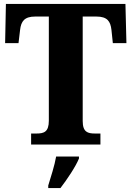

<svg xmlns="http://www.w3.org/2000/svg" viewBox="-20 -734 667 975"><path d="M138 0H490V-56H462C426 -56 400 -63 400 -119V-650H469C525 -650 541 -626 546 -582L553 -515H622L617 -714H10L6 -515H74L82 -582C87 -626 104 -650 159 -650H228V-121C228 -64 203 -56 166 -56H138ZM225 208V221H287C320 178 364 113 381 71V61H265C258 104 237 169 225 208Z"/></svg>

Font: Noto Serif Lao SemiCondensed ExtraBold
Style: Regular
Weight: 800
Width: 4
Designer: Monotype Design Team
Foundry: Monotype Imaging Inc.
Version: Version 2.003